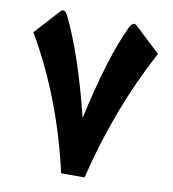

<svg xmlns="http://www.w3.org/2000/svg" viewBox="-84 -830 813 904"><g transform="rotate(10 322.5 -378.5)"><path d="M620.1 -631.8Q462.4 -337.4 380.9 1H269Q189.5 -349.6 24.9 -630.4L133.3 -749.5Q150.4 -768.6 167.5 -735.8Q252 -561 323.2 -273.9Q390.6 -577.6 462.9 -728.5Q479 -762.7 497.6 -746.6Z"/></g></svg>

Font: Sahel Black FD-WOL
Style: Black-FD-WOL
Weight: 900
Foundry: Saber Rastikerdar (saber.rastikerdar@gmail.com)
Version: Version 2.0.2